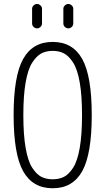

<svg xmlns="http://www.w3.org/2000/svg" viewBox="-20 -955 540 984"><path d="M304.7 -910.2Q304.7 -919.9 312.5 -927.2Q320.3 -934.6 330.1 -934.6Q339.8 -934.6 347.7 -927.2Q355.5 -919.9 355.5 -910.2V-835Q355.5 -824.2 347.7 -816.9Q339.8 -809.6 330.1 -809.6Q320.3 -809.6 312.5 -816.9Q304.7 -824.2 304.7 -835ZM144.5 -910.2Q144.5 -919.9 152.3 -927.2Q160.2 -934.6 169.9 -934.6Q179.7 -934.6 187.5 -927.2Q195.3 -919.9 195.3 -910.2V-835Q195.3 -824.2 187.5 -816.9Q179.7 -809.6 169.9 -809.6Q160.2 -809.6 152.3 -816.9Q144.5 -824.2 144.5 -835ZM308.1 -681.2Q283.2 -694.3 250 -694.3Q216.8 -694.3 191.9 -681.2Q167 -668 145 -633.8Q123 -599.6 111.3 -532.2Q99.6 -464.8 99.6 -364.7Q99.6 -264.6 111.3 -197.3Q123 -129.9 145 -95.7Q167 -61.5 191.9 -48.8Q216.8 -36.1 250 -36.1Q283.2 -36.1 308.1 -48.8Q333 -61.5 355 -95.7Q377 -129.9 388.7 -197.3Q400.4 -264.6 400.4 -364.7Q400.4 -464.8 388.7 -532.2Q377 -599.6 355 -633.8Q333 -668 308.1 -681.2ZM401.4 -77.6Q352.5 9.8 250 9.8Q147.5 9.8 98.6 -77.6Q49.8 -165 49.8 -365.2Q49.8 -565.4 98.6 -652.8Q147.5 -740.2 250 -740.2Q352.5 -740.2 401.4 -652.8Q450.2 -565.4 450.2 -365.2Q450.2 -165 401.4 -77.6Z"/></svg>

Font: Rounded Mgen+ 1m light
Style: Regular
Weight: 200
Designer: [Source Han Sans]
Ryoko NISHIZUKA  (kana & ideographs); Paul D. Hunt (Latin, Greek & Cyrillic); Wenlong ZHANG  (bopomofo
Version: Version 1.059.20150602